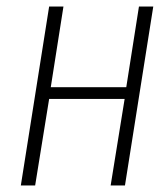

<svg xmlns="http://www.w3.org/2000/svg" viewBox="-20 -585 491 590"><path d="M44 -15H88L131 -281H363L320 -15H364L451 -565H407L368 -317H136L175 -565H131Z"/></svg>

Font: Charger Sport
Style: HLNrwObl
Weight: 100
Designer: Jasper
Foundry: Cannot Into Space Fonts
Version: Version 1.1